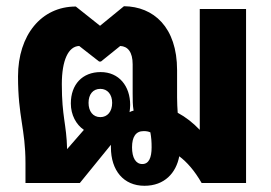

<svg xmlns="http://www.w3.org/2000/svg" viewBox="-20 -589 872 618"><path d="M445 9C510 9 547 -33 557 -86C582 -67 606 -40 629 0H772V-560H623V-171C601 -194 578 -212 552 -226C551 -241 550 -257 550 -275V-363C550 -502 474 -568 379 -569L302 -506L224 -568C113 -568 38 -476 38 -343C38 -212 62 -175 62 -64V0H237L337 -123C337 -120 337 -118 337 -115C337 -40 378 9 445 9ZM179 -318C179 -395 200 -440 235 -441L299 -391H305L367 -441C391 -440 407 -422 407 -382V-287C407 -268 407 -250 410 -233C405 -232 401 -230 397 -228C398 -236 399 -243 399 -251C399 -312 363 -357 304 -357C245 -357 208 -317 208 -256C208 -219 225 -188 250 -171L196 -109C194 -191 179 -212 179 -318ZM303 -212C279 -212 265 -231 265 -258C265 -285 279 -303 303 -303C326 -303 341 -285 341 -258C341 -230 326 -212 303 -212ZM438 -61C417 -61 405 -81 405 -115C405 -148 417 -167 442 -167C451 -167 457 -166 464 -163C467 -146 468 -133 468 -115C468 -81 459 -61 438 -61Z"/></svg>

Font: Noto Sans Thai Looped Condensed ExtraBold
Style: Regular
Weight: 800
Width: 3
Designer: Sasikarn Vongin, Ben Mitchell
Foundry: The Fontpad Ltd
Version: Version 1.001